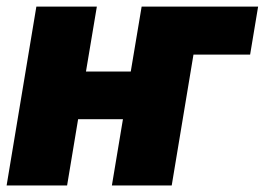

<svg xmlns="http://www.w3.org/2000/svg" viewBox="-28 -566 808 586"><path d="M267.6 -545.9 234.4 -347.7H371.1L404.3 -545.9H759.8L735.4 -399.4H562.5L496.1 0H313.5L347.2 -202.1H210.4L176.8 0H-7.8L83 -545.9Z"/></svg>

Font: Inter Tight Black
Style: Italic
Weight: 900
Italic angle: -9.39999°
Designer: Rasmus Andersson
Foundry: rsms
Version: Version 3.004; ttfautohint (v1.8.4.7-5d5b)